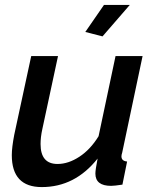

<svg xmlns="http://www.w3.org/2000/svg" viewBox="-20 -751 626 781"><path d="M397 -603 327 -621 403 -731H508ZM28 -120Q28 -151 38 -203L107 -523H216L152 -225Q145 -193 145 -165Q145 -84 214 -84Q258 -84 303 -113.5Q348 -143 381 -197L450 -523H560L477 -130Q474 -121 474 -115Q474 -96 497 -94L478 0Q445 5 432 5Q368 5 368 -45Q368 -60 377 -106Q285 10 150 10Q28 10 28 -120Z"/></svg>

Font: Raleway-v4020 SemiBold
Style: Italic
Weight: 600
Italic angle: -12°
Designer: Matt McInerney, Pablo Impallari, Rodrigo Fuenzalida
Foundry: Matt McInerney, Pablo Impallari, Rodrigo Fuenzalida
Version: Version 4.020;PS 004.020;hotconv 1.0.88;makeotf.lib2.5.64775